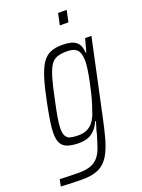

<svg xmlns="http://www.w3.org/2000/svg" viewBox="-203 -759 759 1028"><g transform="rotate(-20 176.0 -245.0)"><path d="M83 196Q64 196 43 195.5Q22 195 1 194Q-20 193 -40 192L-32 153Q-16 154 2 154.5Q20 155 39 155.5Q58 156 76 156Q119 156 145 146Q171 136 188 115.5Q205 95 215.5 64.5Q226 34 238 -7Q240 -20 246.5 -39Q253 -58 257 -73H252Q241 -47 224.5 -29Q208 -11 186 -2Q164 7 133 7Q94 7 68.5 -1.5Q43 -10 31.5 -31Q20 -52 20 -89Q20 -118 26.5 -159Q33 -200 44 -255Q60 -335 76 -386.5Q92 -438 111.5 -466.5Q131 -495 159 -506.5Q187 -518 226 -518Q253 -518 275.5 -512.5Q298 -507 313 -490Q328 -473 330 -436H334L354 -510H390L298 -80Q285 -18 272.5 28Q260 74 244 106.5Q228 139 206.5 158.5Q185 178 155 187Q125 196 83 196ZM143 -33Q171 -33 191 -42Q211 -51 225.5 -68.5Q240 -86 251 -114Q258 -133 267 -161.5Q276 -190 284 -222.5Q292 -255 298.5 -287.5Q305 -320 309 -347.5Q313 -375 313 -393Q313 -440 295.5 -458.5Q278 -477 238 -477Q205 -477 182.5 -469.5Q160 -462 145 -439.5Q130 -417 117 -373Q104 -329 89 -255Q77 -200 70.5 -162Q64 -124 64 -99Q64 -71 72.5 -56.5Q81 -42 98.5 -37.5Q116 -33 143 -33ZM250 -620 264 -686H313L299 -620Z"/></g></svg>

Font: Saira Condensed ExtraLight
Style: Italic
Weight: 250
Width: 3
Italic angle: -12°
Designer: Hector Gatti with collaboration of the Omnibus-Type team
Foundry: Omnibus-Type
Version: Version 1.101